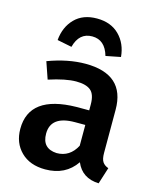

<svg xmlns="http://www.w3.org/2000/svg" viewBox="-118 -857 778 954"><g transform="rotate(15 271.5 -380.5)"><path d="M206 15Q127 15 81 -30.5Q35 -76 35 -148Q35 -321 276 -325H342V-355Q342 -407 318 -427Q294 -447 243 -447Q189 -447 103 -419L73 -506Q175 -544 265 -544Q468 -544 468 -362V-140Q468 -108 478 -93.5Q488 -79 508 -72L481 13Q395 10 364 -64Q310 15 206 15ZM240 -78Q308 -78 342 -143V-250H289Q165 -250 165 -158Q165 -82 240 -78ZM350 -607Q328 -684 262 -684Q195 -684 175 -607L100 -622Q106 -690 148 -733Q190 -776 262 -776Q334 -776 377 -733Q420 -690 426 -622Z"/></g></svg>

Font: Trujillo Medium
Style: Regular
Weight: 500
Designer: Fira Sans original fonts by bBox Type GmbH, Carrois Corporate GbR, & Edenspiekermann AG / Changes by Cristiano Sobral
Foundry: Fira Sans original fonts by bBox Type GmbH, Carrois Corporate GbR, & Edenspiekermann AG / Changes by Cristiano Sobral
Version: Version 4.301;October 17, 2021;FontCreator 14.0.0.2814 64-bi